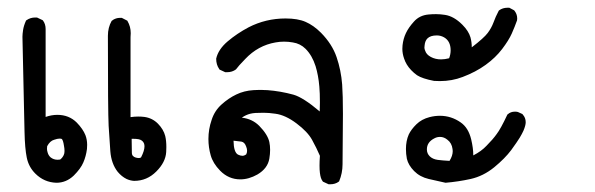

<svg xmlns="http://www.w3.org/2000/svg" viewBox="-20 -289 1540 497"><path d="M43.5 52.7 38.1 -193.8Q38.1 -200.7 39.8 -211.7Q41.5 -222.7 47.4 -235.8L48.8 -236.8Q58.6 -243.7 71.3 -243.7Q72.8 -243.7 75.7 -243.7L90.3 -236.8L91.3 -235.8Q98.1 -226.6 98.1 -213.9Q98.1 -212.4 98.1 -210.9V13.7Q113.3 8.3 128.4 8.3Q158.7 8.3 178.7 28.3Q194.8 44.9 201.2 61Q205.6 72.8 205.6 85.9Q205.6 91.3 205.1 96.7Q202.6 115.7 195.8 131.3Q189 147.5 170.9 165.5Q151.4 184.1 126 184.1Q94.2 183.1 71.3 160.2Q54.2 143.1 49.3 119.1Q44.4 95.2 43.5 52.7ZM259.3 -196.3Q259.3 -217.8 269 -234.9Q274.9 -239.7 280.3 -241.2Q285.6 -242.7 289.1 -242.7Q292.5 -242.7 295.4 -242.7L309.6 -235.4L310.1 -234.4Q318.4 -220.2 318.4 -203.1Q318.4 -198.2 317.9 -192.9V14.2Q328.6 12.7 337.6 12.7Q346.7 12.7 354 13.7Q374.5 16.6 388.9 31.2Q403.3 45.9 407.7 63Q410.6 75.2 410.6 91.8Q410.6 97.7 410.2 104.5Q408.7 130.9 384.5 155Q360.4 179.2 327.1 179.2Q317.4 178.7 307.6 174.3Q294.9 168 284.7 155.8Q268.1 134.8 265.6 102.5Q263.2 71.8 261.2 36.6Q259.3 -0.5 259.3 -196.3ZM102.1 89.4Q101.6 91.8 101.6 96.2Q101.6 100.6 103.5 106.4Q105.5 113.3 110.8 118.2Q118.7 124.5 128.9 124.5Q131.8 124.5 135.7 124Q141.6 119.6 145 112.3Q147 108.4 147 101.8Q147 95.2 145.5 87.9Q143.6 74.7 140.1 70.8Q138.7 69.8 133.8 69.8Q128.9 69.8 120.1 72.8Q109.4 75.7 102.1 89.4ZM321.3 105.5Q321.3 111.8 324.2 114.7Q327.1 117.7 331.5 118.9Q335.9 120.1 339.6 120.1Q343.3 120.1 345.2 118.2Q354 101.1 354 89.8Q354 81.5 349.1 76.7L346.7 74.7Q341.3 70.3 325.2 70.3Q323.2 70.3 320.8 70.3Q320.8 92.3 321.3 105.5Z M867.7 5.9 866.7 136.2Q866.7 159.2 857.9 180.2L856.9 181.2Q847.7 188 835 188Q833.5 188 830.6 188L815.9 181.2Q812.5 176.8 810.8 171.6Q809.1 166.5 808.1 158.7Q807.1 150.9 807.1 139.6Q807.1 128.4 808.1 114.3Q799.3 93.8 787.8 73Q776.4 52.2 747.6 30.5Q718.8 8.8 692.9 5.4Q675.8 2.9 662.4 2.9Q648.9 2.9 641.4 3.4Q633.8 3.9 627.9 5.4Q616.2 8.3 606 15.6Q632.8 18.6 650.9 36.6Q672.9 59.1 677.2 78.6Q681.2 97.7 677.2 121.6Q672.9 147 646.5 162.6Q624 175.3 602.1 175.3Q571.8 175.3 549.8 152.8Q531.2 133.8 525.4 113Q519.5 92.3 519.5 70.8Q519.5 45.4 527.8 21.5Q535.2 -2 553.2 -18.3Q571.3 -34.7 591.6 -44.4Q611.8 -54.2 636.2 -55.7Q644.5 -56.2 649.7 -56.2Q654.8 -56.2 658 -56.2Q661.1 -56.2 664.6 -55.9Q668 -55.7 671.9 -55.7Q705.6 -53.2 739.7 -43.9Q765.1 -36.6 807.6 -0.5Q808.1 -15.1 808.1 -23.4Q808.1 -48.8 806.6 -64.9Q804.2 -93.8 796.9 -117.7Q788.1 -145.5 771 -162.6Q757.3 -176.3 737.8 -179.2Q726.6 -181.2 715.3 -181.2Q704.1 -181.2 693.4 -179.2Q647.9 -171.4 614.7 -136.2Q596.7 -117.7 590.8 -109.4Q581.1 -102.1 567.9 -102.1Q565.9 -102.1 563 -102.1L548.3 -108.9L547.4 -110.4Q539.6 -121.6 539.6 -136.7V-137.2Q544.9 -161.1 569.3 -181.9Q593.8 -202.6 623.5 -218.3Q668 -241.2 719.2 -241.2Q751 -241.2 771 -232.4Q791.5 -223.6 811 -204.1Q839.8 -174.8 851.3 -141.1Q862.8 -107.4 865.7 -70.3Q867.7 -42.5 867.7 5.9ZM617.2 110.8Q619.6 106.4 619.6 101.3Q619.6 96.2 617.2 90.3Q613.3 79.1 605 77.6Q596.2 76.2 584.5 75.2Q585 105.5 596.2 111.3Q602.5 114.3 607.4 114.3Q612.3 114.3 617.2 110.8Z M1030.8 96.7Q1030.8 75.7 1038.1 59.1Q1044.4 45.9 1057.9 32.7Q1071.3 19.5 1091.8 14.2Q1105.5 10.7 1118.7 10.7Q1147.9 10.7 1172.4 27.8Q1192.4 41.5 1199.7 71.8Q1205.1 94.7 1205.1 112.3Q1205.1 112.8 1205.1 113.3Q1226.1 102.5 1239.3 88.4Q1255.9 71.8 1265.6 58.1Q1275.9 44.9 1293.5 7.3L1294.4 6.8Q1301.8 0 1313 0Q1318.4 0 1320.8 1L1332.5 6.3L1333 7.3Q1340.8 15.6 1340.8 27.3Q1340.8 35.6 1335 49.3Q1331.5 57.1 1325.2 67.6Q1318.8 78.1 1303.2 99.6Q1287.1 121.1 1259.3 144Q1231 167 1198.2 174.3Q1167 181.2 1133.3 184.1L1089.8 174.3Q1066.9 168.9 1052 153.8Q1037.1 138.7 1033.2 122.1Q1030.8 109.4 1030.8 96.7ZM1143.6 127.4Q1151.9 114.3 1151.9 102.1Q1151.9 99.6 1151.4 96.7Q1149.4 81.1 1138.2 72.8Q1129.4 65.4 1119.1 65.4Q1111.3 65.4 1105 68.8Q1085 78.6 1085 97.7Q1085 108.4 1092.5 115.7Q1100.1 123 1112.8 124.8Q1125.5 126.5 1143.6 127.4ZM1021.5 -162.6Q1021.5 -167.5 1022 -171.9Q1023.9 -189 1030.8 -203.4Q1037.6 -217.8 1051.3 -232.9Q1065.9 -249.5 1089.4 -251.5Q1098.1 -252.4 1108.9 -252.4Q1119.6 -252.4 1131.8 -250.5Q1154.8 -247.1 1176.8 -225.1Q1192.9 -209 1197.8 -192.4Q1201.2 -179.7 1201.2 -166.5Q1232.9 -190.9 1242.4 -203.6Q1252 -216.3 1257.3 -230.5Q1262.7 -245.6 1271 -261.2L1272 -262.2Q1281.2 -269 1293.9 -269Q1295.4 -269 1298.3 -269L1311 -262.2Q1318.8 -252.9 1318.8 -241.2Q1318.8 -237.8 1318.4 -236.3Q1312.5 -219.7 1304.7 -202.1Q1296.9 -184.6 1279.8 -162.1Q1262.7 -139.6 1237.1 -121.1Q1211.4 -102.5 1177.7 -89.8Q1149.9 -79.1 1118.7 -79.1Q1108.4 -79.1 1103.5 -79.6Q1073.2 -85.4 1059.6 -94.2Q1051.8 -99.6 1044.4 -107.4Q1031.2 -121.1 1025.9 -137.7Q1021.5 -150.4 1021.5 -162.6ZM1146.5 -158.7Q1146.5 -182.6 1129.4 -192.4Q1120.6 -197.3 1110.8 -197.3Q1094.2 -197.3 1086.4 -189.5Q1080.1 -183.1 1079.1 -171.4Q1078.6 -168.9 1078.6 -165.5Q1078.6 -162.1 1080.6 -157.7Q1083.5 -147.9 1095.2 -141.6Q1106.9 -135.3 1121.6 -135.3Q1131.3 -135.3 1142.6 -138.2Q1146.5 -148.4 1146.5 -158.7Z"/></svg>

Font: Bakudai
Style: Medium
Weight: 500
Version: Version 1.48